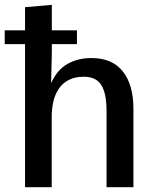

<svg xmlns="http://www.w3.org/2000/svg" viewBox="-27 -782 648 802"><path d="M-7.3 -597.7V-655.3H294.4V-597.7ZM77.6 0V-752L189.5 -761.7V-561.5L186.5 -434.6Q211.9 -491.2 255.6 -515.4Q299.3 -539.6 355 -539.6Q441.4 -539.6 485.8 -483.9Q530.3 -428.2 530.3 -327.6V0H418V-318.4Q418 -392.6 396 -427Q374 -461.4 323.2 -461.4Q286.1 -461.4 260.5 -448.2Q234.9 -435.1 219 -411.9Q203.1 -388.7 196 -358.4Q189 -328.1 189 -293.9V0Z"/></svg>

Font: Comme Medium
Style: Regular
Weight: 500
Version: Version 1.000;gftools[0.9.27]